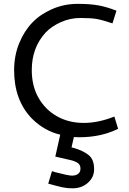

<svg xmlns="http://www.w3.org/2000/svg" viewBox="-20 -718 685 1020"><path d="M407.5 177.5Q407.5 158.8 394.4 148.8Q381.2 138.8 355 132.5L273.8 113.8L300 -2.5Q215 -22.5 148.8 -88.8Q55 -186.2 55 -345Q55 -422.5 81.9 -488.1Q108.8 -553.8 151.2 -597.5Q192.5 -641.2 256.2 -669.4Q320 -697.5 392.5 -697.5Q458.8 -697.5 503.1 -689.4Q547.5 -681.2 598.8 -661.2L577.5 -593.8Q526.2 -611.2 495 -616.9Q463.8 -622.5 407.5 -622.5Q352.5 -622.5 302.5 -600Q252.5 -577.5 221.2 -543.8Q148.8 -463.8 148.8 -346.2Q148.8 -261.2 184.4 -198.8Q220 -136.2 281.2 -101.2Q343.8 -65 425 -65Q502.5 -65 587.5 -98.8L607.5 -33.8Q517.5 11.2 400 11.2Q382.5 11.2 372.5 10L360 65L375 68.8Q421.2 82.5 450.6 105.6Q480 128.8 480 181.2Q480 223.8 446.9 253.1Q413.8 282.5 365 282.5Q336.2 282.5 310.6 276.9Q285 271.2 236.2 257.5L256.2 191.2L271.2 196.2Q342.5 215 362.5 215Q382.5 215 395 205.6Q407.5 196.2 407.5 177.5Z"/></svg>

Font: Cambay
Style: Regular
Weight: 400
Designer: Pooja Saxena
Foundry: Pooja Saxena
Version: Version 1.181;PS 001.181;hotconv 1.0.70;makeotf.lib2.5.58329